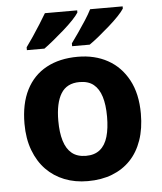

<svg xmlns="http://www.w3.org/2000/svg" viewBox="-54 -813 734 871"><g transform="rotate(-5 312.5 -378.0)"><path d="M577 -274Q577 -206 558.5 -153Q540 -100 505.5 -64Q471 -28 422 -9Q373 10 311 10Q253 10 205 -9Q157 -28 122 -64Q87 -100 67 -153Q47 -206 47 -274Q47 -365 79 -428Q111 -491 171 -523.5Q231 -556 314 -556Q391 -556 450 -523.5Q509 -491 543 -428Q577 -365 577 -274ZM201 -274Q201 -221 212.5 -183Q224 -145 248.5 -125Q273 -105 313 -105Q352 -105 376.5 -125Q401 -145 412 -183Q423 -221 423 -274Q423 -328 411.5 -365Q400 -402 376 -421.5Q352 -441 312 -441Q254 -441 227.5 -398Q201 -355 201 -274ZM537 -756Q529 -743 510 -723Q491 -703 466 -681Q441 -659 416.5 -639Q392 -619 373 -606H293V-619Q307 -638 325 -664Q343 -690 360.5 -717Q378 -744 389 -766H537ZM330 -756Q322 -743 303 -723Q284 -703 259 -681Q234 -659 209.5 -639Q185 -619 167 -606H87V-619Q101 -638 118.5 -664Q136 -690 153 -717Q170 -744 183 -766H330Z"/></g></svg>

Font: Noto Sans Lao Looped
Style: Bold
Weight: 700
Designer: Mark Frömberg, Ben Mitchell
Foundry: The Fontpad Ltd
Version: Version 1.001